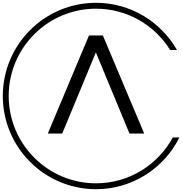

<svg xmlns="http://www.w3.org/2000/svg" viewBox="-342 -953 1300 1370"><path d="M891 28C785 223 579 355 343 355C-1 355 -280 75 -280 -268C-280 -612 -1 -891 343 -891C566 -891 763 -773 872 -596H921C806 -797 591 -933 343 -933C-24 -933 -322 -635 -322 -268C-322 99 -24 397 343 397C603 397 829 247 938 28ZM-1 0H102L342 -579L582 0H687L392 -700H293Z"/></svg>

Font: AWKNG-Font Medium
Style: Regular
Weight: 500
Designer: Awakening Church
Foundry: Awakening Church
Version: Version 1.700;PS 001.700;hotconv 1.0.88;makeotf.lib2.5.64775